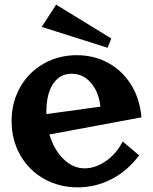

<svg xmlns="http://www.w3.org/2000/svg" viewBox="-20 -803 660 828"><path d="M509 -193 580 -133Q531 -67 462 -31Q393 5 315 5Q235 5 169.5 -32Q104 -69 67 -134.5Q30 -200 30 -281Q30 -361 66.5 -426Q103 -491 167.5 -528Q232 -565 311 -565Q386 -565 447 -531.5Q508 -498 545.5 -437.5Q583 -377 590 -297L193 -223Q213 -157 254 -117Q295 -77 345 -77Q392 -77 438 -109.5Q484 -142 509 -193ZM180 -321V-311L413 -343Q406 -407 372 -446Q338 -485 289 -485Q238 -485 209 -441.5Q180 -398 180 -321ZM160 -687 222 -783 460 -637 444 -597Z"/></svg>

Font: Otomanopee
Style: Regular
Weight: 400
Designer: Das Ende der Wildnis
Foundry: Gutenberg Labo
Version: Version 3.000